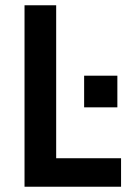

<svg xmlns="http://www.w3.org/2000/svg" viewBox="-20 -708 500 728"><path d="M73 0V-688H193V-108H439V0ZM299 -301V-421H425V-301Z"/></svg>

Font: Saira Semi Condensed Medium
Style: Regular
Weight: 500
Width: 4
Designer: Hector Gatti with collaboration of the Omnibus-Type team
Foundry: Omnibus-Type
Version: Version 1.001; ttfautohint (v1.8)